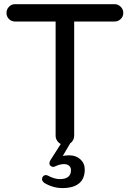

<svg xmlns="http://www.w3.org/2000/svg" viewBox="-20 -703 635 939"><path d="M583 -639.6Q583 -622.1 570.3 -609.9Q557.6 -597.7 540 -597.7H342.8V-39.1Q342.8 -27.3 337.4 -17.6Q332 -7.8 323.2 -2L287.1 59.6Q301.8 56.6 318.4 56.6Q351.6 56.6 373 76.2Q394.5 95.7 394.5 126Q394.5 170.9 366.7 193.8Q338.9 216.8 285.2 216.8Q239.3 216.8 196.3 191.4Q185.5 181.6 185.5 173.8Q185.5 165 190.9 159.2Q196.3 153.3 205.1 153.3Q209 153.3 214.8 156.2Q246.1 172.9 272.5 172.9Q327.1 172.9 327.1 128.9Q327.1 115.2 317.9 107.4Q308.6 99.6 293 99.6Q273.4 99.6 250 110.4Q244.1 113.3 240.2 113.3Q233.4 113.3 227.5 108.4Q221.7 103.5 221.7 96.7Q221.7 88.9 225.6 82L277.3 1Q266.6 -3.9 259.3 -15.1Q252 -26.4 252 -39.1V-597.7H53.7Q36.1 -597.7 23.9 -609.9Q11.7 -622.1 11.7 -639.6Q11.7 -657.2 23.9 -669.9Q36.1 -682.6 53.7 -682.6H540Q557.6 -682.6 570.3 -669.9Q583 -657.2 583 -639.6Z"/></svg>

Font: jf-openhuninn-1.0
Style: Regular
Weight: 400
Designer: [Kosugi Maru]
      Designed by Motoya company      

      [Varela Round]
      Joe Prince(Latin component); Avraham Co
Foundry: justfont CO.,LTD.
Version: 1.0